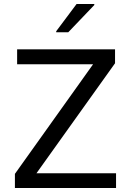

<svg xmlns="http://www.w3.org/2000/svg" viewBox="-20 -933 647 953"><path d="M259 -778V-773H319L448 -908V-913H360ZM54 -70V0H556V-73H161L551 -619V-688H65V-614H442Z"/></svg>

Font: Saira UNSAM
Style: Regular
Weight: 400
Designer: Hector Gatti with collaboration of the Omnibus-Type team
Foundry: Omnibus-Type
Version: Version 0.072;PS 000.072;hotconv 1.0.88;makeotf.lib2.5.64775